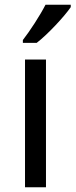

<svg xmlns="http://www.w3.org/2000/svg" viewBox="-20 -852 317 806"><path d="M277 -822V-832H171C148 -787 105 -721 76 -684V-672H134C181 -708 252 -785 277 -822ZM173 -66V-602H85V-66Z"/></svg>

Font: Noto Sans Malayalam UI
Style: Regular
Weight: 400
Designer: Jelle Bosma - Monotype Design Team
Foundry: Monotype Imaging Inc.
Version: Version 2.104